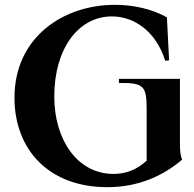

<svg xmlns="http://www.w3.org/2000/svg" viewBox="-20 -760 805 796"><path d="M425 16C554 16 656 -31 735 -98C727 -118 726 -141 726 -165V-433H473V-416C576 -417 588 -405 588 -305V-94C565 -74 525 -39 449 -39C300 -40 205 -181 205 -360C205 -558 305 -692 444 -692C536 -692 627 -630 665 -508L681 -510L672 -688C612 -722 535 -740 456 -740C242 -740 40 -605 40 -355C40 -140 182 16 425 16Z"/></svg>

Font: Sinistre
Style: Bold
Weight: 700
Designer: Jules Durand
Foundry: Collletttivo
Version: Version 69.420;Glyphs 3.2 (3217)